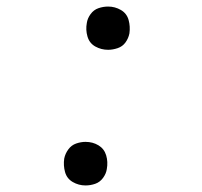

<svg xmlns="http://www.w3.org/2000/svg" viewBox="-20 -558 616 586"><path d="M310 -406Q324 -406 339 -411Q354 -416 363 -428.5Q372 -441 375 -456Q378 -477 372.5 -497Q367 -517 349 -527.5Q331 -538 310 -538Q295 -538 280.5 -533Q266 -528 256.5 -515Q247 -502 245 -488Q241 -467 247 -446.5Q253 -426 271 -416Q289 -406 310 -406ZM241 8Q256 8 270.5 3Q285 -2 294.5 -15Q304 -28 306 -42Q310 -64 304 -84Q298 -104 280.5 -114.5Q263 -125 241 -125Q227 -125 212.5 -120Q198 -115 188.5 -102Q179 -89 176 -74Q173 -53 178.5 -33Q184 -13 202 -2.5Q220 8 241 8Z"/></svg>

Font: Iosevka Sparkle Light
Style: Italic
Weight: 300
Italic angle: -9°
Designer: Belleve Invis
Foundry: Belleve Invis
Version: Version 4.5.0; ttfautohint (v1.8.3)